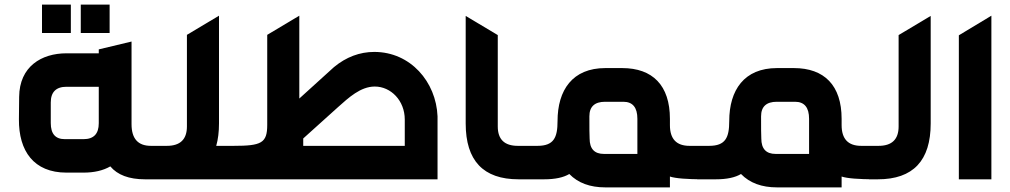

<svg xmlns="http://www.w3.org/2000/svg" viewBox="-20 -777 4376 832"><path d="M608 0H688V-145H634C578 -145 550 -176 550 -239V-597L408 -563V-546H268C160 -546 64 -489 63 -357L62 -260C61 -123 126 -29 268 -29H342C388 -29 427 -38 458 -56C489 -19 539 0 608 0ZM162 -634H287V-757H162ZM200 -244V-333C200 -378 223 -401 268 -401H408V-243C408 -197 386 -174 342 -174H261C220 -174 200 -197 200 -244ZM330 -634H455V-757H330Z M658 0H1022V-145H917C925 -173 929 -206 929 -242V-709L790 -626V-229C790 -173 761 -145 703 -145H658Z M992 -145V0H1876V-273C1870 -422 1759 -552 1602 -552C1539 -552 1480 -530 1427 -486L1277 -350V-709L1138 -626V-236C1138 -157 1113 -145 992 -145ZM1294 -145V-177L1445 -313C1490 -353 1542 -402 1604 -402C1674 -402 1734 -341 1734 -259V-145Z M2227 0H2287V-145H2224C2166 -145 2137 -173 2137 -229V-625L1998 -708V-242C1998 -81 2074 0 2227 0Z M2603 35H2883V-12C2907 -4 2956 0 3031 0V-145H2968C2911 -145 2883 -175 2883 -235V-262C2883 -407 2808 -482 2676 -482H2603C2461 -482 2396 -387 2396 -252C2396 -181 2380 -145 2309 -145H2257V0H2338C2386 0 2422 -8 2447 -23C2485 16 2537 35 2603 35ZM2534 -273C2534 -315 2557 -336 2602 -336H2681C2722 -336 2742 -311 2742 -262V-110H2597C2556 -110 2535 -132 2535 -177C2534 -192 2534 -224 2534 -273Z M3347 35H3627V-12C3651 -4 3700 0 3775 0V-145H3712C3655 -145 3627 -175 3627 -235V-262C3627 -407 3552 -482 3420 -482H3347C3205 -482 3140 -387 3140 -252C3140 -181 3124 -145 3053 -145H3001V0H3082C3130 0 3166 -8 3191 -23C3229 16 3281 35 3347 35ZM3278 -273C3278 -315 3301 -336 3346 -336H3425C3466 -336 3486 -311 3486 -262V-110H3341C3300 -110 3279 -132 3279 -177C3278 -192 3278 -224 3278 -273Z M3745 0H3784C3937 0 4013 -81 4013 -242V-708L3874 -625V-229C3874 -173 3845 -145 3787 -145H3745Z M4135 0H4276V-709L4135 -624Z"/></svg>

Font: All Genders v4
Style: Bold
Weight: 700
Designer: Rassam Alawdi
Foundry: Rassam Art
Version: Version 3.100;FEAKit 1.0